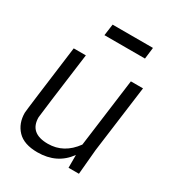

<svg xmlns="http://www.w3.org/2000/svg" viewBox="-177 -840 882 960"><g transform="rotate(30 264.0 -359.5)"><path d="M416 -664H182L191 -730H424ZM184 11Q106 11 68.5 -28.5Q31 -68 31 -129Q31 -142 82 -530H152Q104 -169 102 -144Q102 -52 208 -52Q300 -52 360 -135L412 -530H482L431 -144L418 0H358V-74Q297 11 184 11Z"/></g></svg>

Font: Tanohe Sans
Style: Italic
Weight: 400
Designer: Village Type and Design LLC & Cristiano Sobral
Foundry: Cooper Hewitt Smithsonian Design Museum
Version: Version 1.00;September 29, 2021;FontCreator 13.0.0.2655 64-b